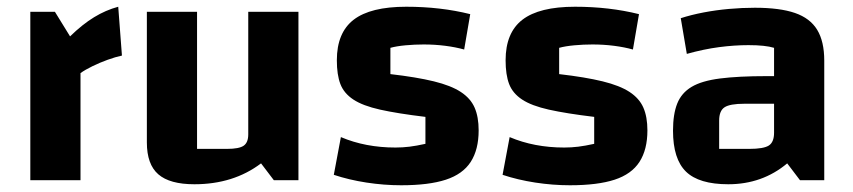

<svg xmlns="http://www.w3.org/2000/svg" viewBox="-20 -535 2533 570"><path d="M143 -500 188 -427Q225 -463 259.5 -484Q294 -505 331 -515L342 -370Q323 -366 299.5 -357.5Q276 -349 254.5 -338.5Q233 -328 219 -318V0H70V-500Z M866 -500V0H793L755 -50Q714 -19 664.5 -3.5Q615 12 557 12Q484 12 450 -17.5Q416 -47 416 -112V-500H565V-93H654Q690 -93 703.5 -102.5Q717 -112 717 -136V-500Z M980 -356Q980 -438 1030 -476.5Q1080 -515 1186 -515Q1237 -515 1284.5 -509.5Q1332 -504 1376 -493L1358 -388Q1333 -395 1302 -399Q1271 -403 1238 -403Q1211 -403 1184 -400.5Q1157 -398 1139 -393V-315Q1217 -306 1268 -293.5Q1319 -281 1348 -262Q1377 -243 1389 -215.5Q1401 -188 1401 -148Q1401 -91 1377.5 -54.5Q1354 -18 1303.5 -1.5Q1253 15 1171 15Q1120 15 1068 7Q1016 -1 971 -16L992 -128Q1065 -97 1154 -97Q1175 -97 1195.5 -99.5Q1216 -102 1243 -108V-188Q1160 -198 1108.5 -209.5Q1057 -221 1029 -239.5Q1001 -258 990.5 -285.5Q980 -313 980 -356Z M1481 -356Q1481 -438 1531 -476.5Q1581 -515 1687 -515Q1738 -515 1785.5 -509.5Q1833 -504 1877 -493L1859 -388Q1834 -395 1803 -399Q1772 -403 1739 -403Q1712 -403 1685 -400.5Q1658 -398 1640 -393V-315Q1718 -306 1769 -293.5Q1820 -281 1849 -262Q1878 -243 1890 -215.5Q1902 -188 1902 -148Q1902 -91 1878.5 -54.5Q1855 -18 1804.5 -1.5Q1754 15 1672 15Q1621 15 1569 7Q1517 -1 1472 -16L1493 -128Q1566 -97 1655 -97Q1676 -97 1696.5 -99.5Q1717 -102 1744 -108V-188Q1661 -198 1609.5 -209.5Q1558 -221 1530 -239.5Q1502 -258 1491.5 -285.5Q1481 -313 1481 -356Z M2142 12Q2055 12 2016.5 -25.5Q1978 -63 1978 -147Q1978 -196 1990.5 -227.5Q2003 -259 2033 -277Q2063 -295 2117.5 -302Q2172 -309 2256 -309H2308V-227H2190Q2147 -227 2131 -216.5Q2115 -206 2115 -177V-93H2204Q2247 -93 2262.5 -103Q2278 -113 2278 -141V-393Q2252 -401 2202 -401Q2160 -401 2114.5 -395Q2069 -389 2019 -375L2001 -481Q2032 -491 2068.5 -498Q2105 -505 2144 -508.5Q2183 -512 2221 -512Q2295 -512 2340 -496.5Q2385 -481 2406 -446.5Q2427 -412 2427 -355V0H2355L2317 -50Q2243 12 2142 12Z"/></svg>

Font: Changa ExtraLight SemiBold
Style: Regular
Weight: 600
Version: Version 3.002; ttfautohint (v1.8.2)